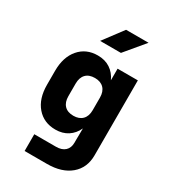

<svg xmlns="http://www.w3.org/2000/svg" viewBox="-228 -898 1057 1190"><g transform="rotate(30 300.0 -302.5)"><path d="M145 180V60H300Q342 60 364.5 39Q387 18 387 -19V-40L388 -122Q368 -78 331 -54Q294 -30 243 -30Q160 -30 110 -88Q60 -146 60 -245V-345Q60 -443 110 -501.5Q160 -560 243 -560Q295 -560 332 -535.5Q369 -511 389 -467V-550H534V-14Q534 76 472.5 128Q411 180 305 180ZM297 -160Q338 -160 361 -183.5Q384 -207 384 -250V-340Q384 -383 361 -406.5Q338 -430 297 -430Q255 -430 232.5 -406.5Q210 -383 210 -340V-250Q210 -207 232.5 -183.5Q255 -160 297 -160ZM209 -645 314 -785H475L358 -645Z"/></g></svg>

Font: JetBrains Mono NL ExtraBold
Style: Regular
Weight: 800
Designer: Philipp Nurullin, Konstantin Bulenkov
Foundry: JetBrains
Version: Version 2.304; ttfautohint (v1.8.4.7-5d5b)